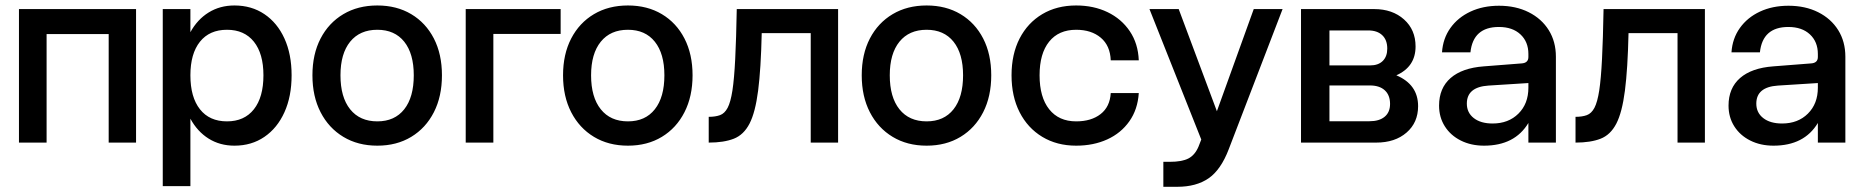

<svg xmlns="http://www.w3.org/2000/svg" viewBox="-20 -534 6982 719"><path d="M51 -500H489.5V0H387V-406.5H154.5V0H51Z M589.5 -500H693V-413.5Q719 -461 761.2 -487.2Q803.5 -513.5 858 -513.5Q922 -513.5 970.2 -481Q1018.5 -448.5 1045.2 -389.8Q1072 -331 1072 -252Q1072 -173 1045.2 -113.8Q1018.5 -54.5 970.2 -21.5Q922 11.5 858 11.5Q803.5 11.5 761.2 -15Q719 -41.5 693 -89.5V163H589.5ZM966.5 -252Q966.5 -333 930.8 -377.8Q895 -422.5 830 -422.5Q764.5 -422.5 728.8 -377.8Q693 -333 693 -252Q693 -170 728.8 -124.8Q764.5 -79.5 830 -79.5Q895 -79.5 930.8 -124.8Q966.5 -170 966.5 -252Z M1150 -252Q1150 -331 1180.5 -389.8Q1211 -448.5 1265.8 -481Q1320.5 -513.5 1393 -513.5Q1465.5 -513.5 1520 -481Q1574.5 -448.5 1604.8 -389.8Q1635 -331 1635 -252Q1635 -173 1604.8 -113.8Q1574.5 -54.5 1520 -21.5Q1465.5 11.5 1393 11.5Q1320.5 11.5 1265.8 -21.5Q1211 -54.5 1180.5 -113.8Q1150 -173 1150 -252ZM1529.5 -252Q1529.5 -333 1493.8 -377.8Q1458 -422.5 1393 -422.5Q1327.5 -422.5 1291.2 -377.8Q1255 -333 1255 -252Q1255 -170 1291.2 -124.8Q1327.5 -79.5 1393 -79.5Q1458 -79.5 1493.8 -124.8Q1529.5 -170 1529.5 -252Z M2079.5 -500V-407H1827.5V0H1724V-500Z M2088.5 -252Q2088.5 -331 2119 -389.8Q2149.5 -448.5 2204.2 -481Q2259 -513.5 2331.5 -513.5Q2404 -513.5 2458.5 -481Q2513 -448.5 2543.2 -389.8Q2573.5 -331 2573.5 -252Q2573.5 -173 2543.2 -113.8Q2513 -54.5 2458.5 -21.5Q2404 11.5 2331.5 11.5Q2259 11.5 2204.2 -21.5Q2149.5 -54.5 2119 -113.8Q2088.5 -173 2088.5 -252ZM2468 -252Q2468 -333 2432.2 -377.8Q2396.5 -422.5 2331.5 -422.5Q2266 -422.5 2229.8 -377.8Q2193.5 -333 2193.5 -252Q2193.5 -170 2229.8 -124.8Q2266 -79.5 2331.5 -79.5Q2396.5 -79.5 2432.2 -124.8Q2468 -170 2468 -252Z M2739 -500H3118.5V0H3016V-410H2832.5Q2829.5 -276 2819 -194.5Q2808.5 -113 2786.8 -71Q2765 -29 2727.8 -14.5Q2690.5 0 2634 0V-96.5Q2659 -96.5 2676.2 -102.8Q2693.5 -109 2704.8 -130.2Q2716 -151.5 2722.8 -195.2Q2729.5 -239 2733.2 -313.2Q2737 -387.5 2739 -500Z M3207 -252Q3207 -331 3237.5 -389.8Q3268 -448.5 3322.8 -481Q3377.5 -513.5 3450 -513.5Q3522.5 -513.5 3577 -481Q3631.5 -448.5 3661.8 -389.8Q3692 -331 3692 -252Q3692 -173 3661.8 -113.8Q3631.5 -54.5 3577 -21.5Q3522.5 11.5 3450 11.5Q3377.5 11.5 3322.8 -21.5Q3268 -54.5 3237.5 -113.8Q3207 -173 3207 -252ZM3586.5 -252Q3586.5 -333 3550.8 -377.8Q3515 -422.5 3450 -422.5Q3384.5 -422.5 3348.2 -377.8Q3312 -333 3312 -252Q3312 -170 3348.2 -124.8Q3384.5 -79.5 3450 -79.5Q3515 -79.5 3550.8 -124.8Q3586.5 -170 3586.5 -252Z M3768 -252Q3768 -331 3798.2 -389.8Q3828.5 -448.5 3883 -481Q3937.5 -513.5 4010 -513.5Q4075.5 -513.5 4127.5 -488.5Q4179.5 -463.5 4210.8 -417.2Q4242 -371 4244.5 -308H4139.5Q4137.5 -363 4102.2 -392.8Q4067 -422.5 4010 -422.5Q3944.5 -422.5 3908.8 -378Q3873 -333.5 3873 -252Q3873 -170 3909 -124.8Q3945 -79.5 4010 -79.5Q4066.5 -79.5 4101.5 -106.8Q4136.5 -134 4139.5 -185.5H4244.5Q4240.5 -124 4209.2 -79.8Q4178 -35.5 4126.5 -12Q4075 11.5 4010 11.5Q3938 11.5 3883.2 -21.5Q3828.5 -54.5 3798.2 -113.8Q3768 -173 3768 -252Z M4336.5 72H4360.5Q4406 72 4430.2 59.5Q4454.5 47 4468 15.5L4478.5 -11.5L4284.5 -500H4394L4537 -117.5L4675 -500H4783L4581.5 24.5Q4552 102 4505.8 133.8Q4459.5 165.5 4389 165.5H4336.5Z M5209 -252Q5290.5 -217.5 5290.5 -136.5Q5290.5 -75 5247.2 -37.5Q5204 0 5133.5 0H4852V-500H5126Q5194.5 -500 5237.8 -461.2Q5281 -422.5 5281 -360Q5281 -284 5209 -252ZM5110 -289Q5141.5 -289 5158.2 -305.8Q5175 -322.5 5175 -352Q5175 -384.5 5156.2 -402.2Q5137.5 -420 5104 -420H4958.5V-289ZM5108.5 -80Q5145 -80 5165.2 -96.8Q5185.5 -113.5 5185.5 -145Q5185.5 -177.5 5165.8 -195.8Q5146 -214 5110 -214H4958.5V-80Z M5806.5 -321.5V0H5703.5V-73.5Q5652.5 11.5 5537.5 11.5Q5488.5 11.5 5450.2 -7.8Q5412 -27 5390.5 -61Q5369 -95 5369 -138.5Q5369 -204 5412.2 -241.8Q5455.5 -279.5 5536.5 -285.5L5677.5 -296.5Q5703.5 -298 5703.5 -320.5V-332Q5703.5 -377.5 5673.8 -405.2Q5644 -433 5593 -433Q5496.5 -433 5486.5 -338H5380Q5383.5 -390 5411.5 -429.2Q5439.5 -468.5 5486.5 -490.5Q5533.5 -512.5 5593.5 -512.5Q5656.5 -512.5 5704.8 -488.2Q5753 -464 5779.8 -421Q5806.5 -378 5806.5 -321.5ZM5473 -146Q5473 -112 5499 -91.8Q5525 -71.5 5569.5 -71.5Q5629 -71.5 5666.2 -108.5Q5703.5 -145.5 5703.5 -205.5V-223L5553.5 -213.5Q5473 -208 5473 -146Z M5985 -500H6364.5V0H6262V-410H6078.5Q6075.5 -276 6065 -194.5Q6054.5 -113 6032.8 -71Q6011 -29 5973.8 -14.5Q5936.5 0 5880 0V-96.5Q5905 -96.5 5922.2 -102.8Q5939.5 -109 5950.8 -130.2Q5962 -151.5 5968.8 -195.2Q5975.5 -239 5979.2 -313.2Q5983 -387.5 5985 -500Z M6890.5 -321.5V0H6787.5V-73.5Q6736.5 11.5 6621.5 11.5Q6572.5 11.5 6534.2 -7.8Q6496 -27 6474.5 -61Q6453 -95 6453 -138.5Q6453 -204 6496.2 -241.8Q6539.5 -279.5 6620.5 -285.5L6761.5 -296.5Q6787.5 -298 6787.5 -320.5V-332Q6787.5 -377.5 6757.8 -405.2Q6728 -433 6677 -433Q6580.5 -433 6570.5 -338H6464Q6467.5 -390 6495.5 -429.2Q6523.5 -468.5 6570.5 -490.5Q6617.5 -512.5 6677.5 -512.5Q6740.5 -512.5 6788.8 -488.2Q6837 -464 6863.8 -421Q6890.5 -378 6890.5 -321.5ZM6557 -146Q6557 -112 6583 -91.8Q6609 -71.5 6653.5 -71.5Q6713 -71.5 6750.2 -108.5Q6787.5 -145.5 6787.5 -205.5V-223L6637.5 -213.5Q6557 -208 6557 -146Z"/></svg>

Font: Overused Grotesk Medium
Style: Regular
Weight: 525
Version: Version 0.004